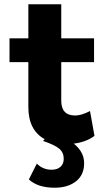

<svg xmlns="http://www.w3.org/2000/svg" viewBox="-20 -671 472 906"><path d="M269 -195.8Q269 -126 335 -126Q363.8 -126 404.8 -147L425.8 -29.8Q387.7 -1 328.1 6.8Q377 45.9 377 99.1Q377 154.3 338.6 184.6Q300.3 214.8 237.8 214.8Q158.7 214.8 116.2 175.8L153.8 101.1Q182.6 129.9 223.1 129.9Q250 129.9 265.4 116.2Q280.8 102.5 280.8 78.1Q280.8 49.3 260.3 31.2Q239.7 13.2 183.1 -5.9L190.9 -14.2Q113.8 -56.6 113.8 -166V-377.9H24.9V-490.2H113.8V-650.9H269V-490.2H423.8V-377.9H269Z"/></svg>

Font: Human Sans
Style: Bold
Weight: 700
Designer: Tim Radville
Foundry: Continuum
Version: Version 1.000;FEAKit 1.0